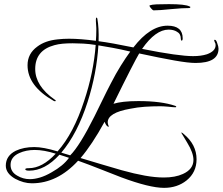

<svg xmlns="http://www.w3.org/2000/svg" viewBox="-20 -772 1075 927"><path d="M772 135Q702 135 565 84Q513 64 461.5 43.5Q410 23 357 4Q257 113 134 113Q94 113 53 91Q8 65 8 28Q8 -20 56 -44Q94 -62 146 -62Q189 -62 258 -41Q297 -85 329 -146Q361 -207 386 -284Q432 -421 442 -555Q410 -560 382 -561.5Q354 -563 331 -563Q304 -563 282.5 -561Q261 -559 243 -554Q150 -529 150 -439Q150 -357 244 -291Q249 -289 249 -286Q249 -283 245 -283Q243 -283 239 -285Q113 -357 113 -457Q113 -513 160 -547Q198 -576 259 -582Q285 -585 313 -585Q341 -585 373 -582.5Q405 -580 443 -575Q444 -588 444.5 -600.5Q445 -613 445 -625Q445 -630 445 -636.5Q445 -643 444 -653Q443 -662 443 -669Q443 -676 443 -680Q443 -687 447 -687Q448 -687 450 -682Q458 -638 456 -573Q487 -569 529 -561.5Q571 -554 624 -543Q705 -648 789 -648Q862 -648 862 -587Q862 -576 857 -576Q853 -576 853 -585Q853 -609 834 -619Q818 -629 794 -629Q731 -629 666 -536Q756 -518 817 -509.5Q878 -501 912 -501Q951 -501 979 -510Q1021 -525 1021 -554Q1021 -563 1017 -568Q1014 -576 1014 -577Q1014 -580 1017 -580Q1024 -580 1029 -563Q1035 -547 1035 -537Q1035 -468 924 -468Q890 -468 822 -480Q754 -492 652 -514Q640 -494 609 -433.5Q578 -373 528 -271Q547 -277 577 -280.5Q607 -284 648 -284Q759 -284 826 -261Q831 -259 831 -257Q831 -254 827 -254Q817 -254 791 -257Q779 -258 770 -258.5Q761 -259 754 -259Q715 -259 679 -256.5Q643 -254 609 -247Q500 -228 500 -181Q500 -174 505 -162V-160Q494 -160 485 -184Q424 -73 369 -9Q419 6 469 21Q519 36 568 50Q629 67 679.5 76Q730 85 771 85Q826 85 863 68Q914 45 914 0Q914 -34 884 -83Q870 -107 862.5 -119Q855 -131 855 -131Q855 -132 856 -132Q860 -132 867 -125Q929 -74 929 -3Q929 60 881 99Q836 135 772 135ZM319 -22Q365 -68 436 -210Q456 -250 475.5 -290.5Q495 -331 516 -371Q539 -416 563 -454.5Q587 -493 609 -523Q563 -534 524.5 -541Q486 -548 455 -553Q451 -486 438 -417.5Q425 -349 403 -280Q354 -127 276 -35ZM124 93Q147 93 173.5 85Q200 77 229 60Q286 28 313 -10Q306 -12 295 -16Q284 -20 267 -25Q197 52 121 52Q102 52 102 45Q102 40 119 40Q184 40 249 -30Q192 -48 148 -48Q106 -48 73 -33Q31 -14 31 24Q31 58 63 76Q91 93 124 93ZM721 -722Q718 -722 710 -731Q702 -739 702 -745V-746Q713 -750 736 -751Q759 -752 796 -752Q874 -752 895 -741Q899 -740 899 -738Q899 -733 892 -733Q878 -733 857 -732Q836 -731 807 -728Q750 -722 721 -722Z"/></svg>

Font: Ruthie
Style: Regular
Weight: 400
Designer: Robert E. Leuschke
Foundry: Robert E. Leuschke
Version: Version 1.012